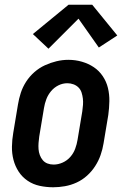

<svg xmlns="http://www.w3.org/2000/svg" viewBox="-20 -784 540 812"><path d="M205 8Q176 8 148 2Q120 -4 97 -19.5Q74 -35 59 -58Q44 -81 37 -108Q30 -135 30.5 -164Q31 -193 36 -222L56 -342Q60 -367 68 -391.5Q76 -416 90.5 -438.5Q105 -461 125.5 -479Q146 -497 170 -508Q194 -519 219 -525Q244 -531 269 -531Q299 -531 326.5 -523Q354 -515 376.5 -500Q399 -485 414.5 -462Q430 -439 436.5 -412Q443 -385 442.5 -356Q442 -327 438 -298L418 -178Q414 -153 405.5 -128.5Q397 -104 382.5 -81.5Q368 -59 348 -41Q328 -23 304 -12Q280 -1 254.5 3.5Q229 8 205 8ZM207 -88Q226 -88 245 -96.5Q264 -105 277.5 -120.5Q291 -136 298 -155Q305 -174 308 -193L328 -313Q330 -327 331 -340.5Q332 -354 330.5 -367Q329 -380 325 -392.5Q321 -405 312 -414Q303 -423 290.5 -427.5Q278 -432 265 -432Q245 -432 227 -423Q209 -414 196 -398.5Q183 -383 176 -364.5Q169 -346 166 -327L146 -207Q144 -193 143 -179.5Q142 -166 143 -153Q144 -140 148.5 -128Q153 -116 161 -106.5Q169 -97 181 -92.5Q193 -88 207 -88ZM185 -578 119 -640 270 -764H370L476 -634L398 -583L312 -705Z"/></svg>

Font: Iosevka Gothic
Style: Bold Italic
Weight: 700
Italic angle: -9°
Monospace: yes
Designer: Belleve Invis
Foundry: Belleve Invis
Version: Version 15.5.1; ttfautohint (v1.8.4)